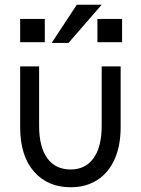

<svg xmlns="http://www.w3.org/2000/svg" viewBox="-20 -780 594 810"><path d="M489 -500H409V-249Q409 -160 374.5 -112.5Q340 -65 278 -65Q214 -65 179.5 -112.5Q145 -160 145 -249V-500H65V-244Q65 -123 123 -56.5Q181 10 278 10Q342 10 389.5 -20Q437 -50 463 -107Q489 -164 489 -244ZM169 -700V-602H65V-700ZM495 -700V-602H391V-700ZM198 -599 304 -760H409L269 -599Z"/></svg>

Font: Syne
Style: Regular
Weight: 400
Designer: Lucas Descroix
Foundry: Bonjour Monde
Version: Version 2.200